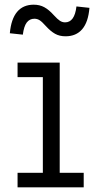

<svg xmlns="http://www.w3.org/2000/svg" viewBox="-20 -800 405 820"><path d="M235 -62H337.5V0H55V-62H163V-470.5H55V-532.5H235ZM306.5 -772.5 362 -766.5Q357 -705.5 331 -675.2Q305 -645 260 -645Q234 -645 215 -655.8Q196 -666.5 175.5 -689Q160 -706.5 149.8 -713.2Q139.5 -720 127 -720Q106.5 -720 94.2 -703.8Q82 -687.5 77.5 -652L22 -658Q27.5 -719 53.2 -749.5Q79 -780 124 -780Q149.5 -780 169.2 -769.2Q189 -758.5 210 -735Q226 -717.5 236.2 -711Q246.5 -704.5 258 -704.5Q278 -704.5 290.2 -721.2Q302.5 -738 306.5 -772.5Z"/></svg>

Font: Hepta Slab
Style: Regular
Weight: 400
Designer: Michael LaGattuta
Foundry: Michael LaGattuta
Version: Version 1.100